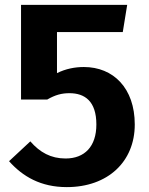

<svg xmlns="http://www.w3.org/2000/svg" viewBox="-20 -748 609 785"><path d="M500 -728H66V-341H173C206 -360 232 -367 264 -367C327 -367 374 -334 374 -239C374 -149 326 -100 248 -100C188 -100 143 -125 104 -170L17 -89C73 -26 147 17 253 17C421 17 531 -87 531 -239C531 -388 443 -474 323 -474C287 -474 249 -467 213 -449V-617H482Z"/></svg>

Font: Glow Sans TC Normal
Style: Bold
Weight: 700
Designer: Ryoko NISHIZUKA (kana, bopomofo & ideographs); Paul D. Hunt (Latin, Greek & Cyrillic); Sandoll Communications, Soo-young
Version: Version 0.93